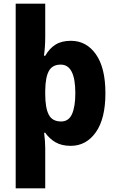

<svg xmlns="http://www.w3.org/2000/svg" viewBox="-20 -780 631 1040"><path d="M551 -275Q551 -137 499 -63.5Q447 10 363 10Q314 10 280.5 -9.5Q247 -29 225 -61H219Q222 -39 223.5 -16Q225 7 225 23V240H65V-760H225V-581Q225 -551 223 -524Q221 -497 218 -478H225Q248 -518 281 -538.5Q314 -559 364 -559Q448 -559 499.5 -486Q551 -413 551 -275ZM388 -276Q388 -430 309 -430Q264 -430 245 -396Q226 -362 225 -290V-270Q225 -196 244 -159Q263 -122 311 -122Q352 -122 370 -162Q388 -202 388 -276Z"/></svg>

Font: Noto Sans Armenian SemiCondensed ExtraBold
Style: Regular
Weight: 800
Width: 4
Designer: Monotype Design Team
Foundry: Monotype Imaging Inc.
Version: Version 2.008; ttfautohint (v1.8.4.7-5d5b)